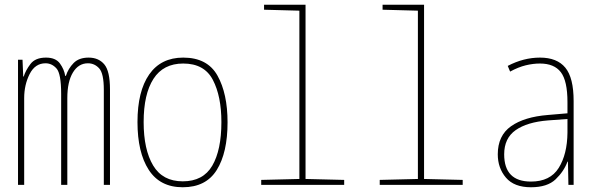

<svg xmlns="http://www.w3.org/2000/svg" viewBox="-20 -780 2540 810"><path d="M82 0V-366Q82 -422 105 -467.5Q128 -513 172 -513Q199 -513 218.5 -491Q238 -469 238 -384V0H264V-366Q264 -435 287.5 -474Q311 -513 351 -513Q379 -513 398.5 -491.5Q418 -470 418 -401V0H444V-403Q444 -480 420 -508.5Q396 -537 354 -537Q313 -537 290.5 -514Q268 -491 258 -460H255Q251 -487 233 -512Q215 -537 174 -537Q129 -537 108.5 -510Q88 -483 80 -457H78L75 -528H56V0Z M940 -264Q940 -385 897.5 -461Q855 -537 753 -537Q659 -537 609.5 -466Q560 -395 560 -265Q560 -137 607.5 -63.5Q655 10 751 10Q849 10 894.5 -63Q940 -136 940 -264ZM586 -265Q586 -383 627.5 -447.5Q669 -512 753 -512Q842 -512 878 -443Q914 -374 914 -265Q914 -147 875.5 -81Q837 -15 751 -15Q666 -15 626 -82Q586 -149 586 -265Z M1432 0V-21L1269 -25V-760H1094V-739L1243 -735V-25L1082 -21V0Z M1932 0V-21L1769 -25V-760H1594V-739L1743 -735V-25L1582 -21V0Z M2107 -129Q2107 -197 2155.5 -231Q2204 -265 2292 -272L2374 -278V-220Q2373 -129 2337 -71.5Q2301 -14 2220 -14Q2107 -14 2107 -129ZM2374 -98H2376L2378 0H2400V-354Q2400 -452 2365 -494.5Q2330 -537 2258 -537Q2189 -537 2122 -502L2132 -478Q2167 -497 2198 -504.5Q2229 -512 2258 -512Q2318 -512 2346 -475.5Q2374 -439 2374 -349V-302L2292 -295Q2192 -287 2136 -247.5Q2080 -208 2080 -129Q2080 -71 2114.5 -30.5Q2149 10 2220 10Q2289 10 2324 -23.5Q2359 -57 2374 -98Z"/></svg>

Font: Noto Sans Mono UI Condensed Thin
Style: Regular
Weight: 250
Width: 3
Designer: Monotype Design team
Foundry: Monotype Imaging Inc.
Version: 1.000